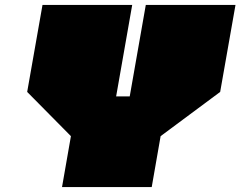

<svg xmlns="http://www.w3.org/2000/svg" viewBox="-20 -757 973 777"><path d="M231 0 267 -206 90 -385 152 -737H515L450 -367H505L570 -737H933L871 -385L630 -206L594 0Z"/></svg>

Font: Tomorrow Black
Style: Italic
Weight: 900
Italic angle: -10°
Designer: Tony de Marco, Monica Rizzolli
Foundry: Just in Type
Version: Version 2.002